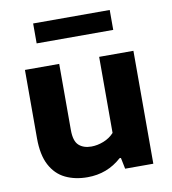

<svg xmlns="http://www.w3.org/2000/svg" viewBox="-85 -832 820 916"><g transform="rotate(-10 325.0 -374.0)"><path d="M266 9Q205.5 9 159 -13.5Q112.5 -36 86.2 -85.8Q60 -135.5 60 -216V-547H226V-226.5Q226 -173 248.5 -152.5Q271 -132 309 -132Q338.5 -132 368.5 -143.8Q398.5 -155.5 419.5 -178.5V-547H585.5V0H449L438 -54H431.5Q362 9 266 9ZM137 -662V-758.5H508V-662Z"/></g></svg>

Font: Encode Sans SmExp
Style: Bold
Weight: 700
Width: 6
Designer: Multiple Designers
Foundry: Impallari Type
Version: Version 3.002; ttfautohint (v1.8.3) -l 8 -r 50 -G 200 -x 14 